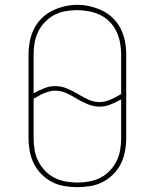

<svg xmlns="http://www.w3.org/2000/svg" viewBox="-20 -766 640 794"><path d="M300 8Q273 8 246 3.5Q219 -1 195 -13.5Q171 -26 151.5 -45.5Q132 -65 120 -89.5Q108 -114 103 -141Q98 -168 98 -195V-540Q98 -567 103 -594Q108 -621 120 -645.5Q132 -670 151.5 -689.5Q171 -709 195 -721Q219 -733 246 -739.5Q273 -746 300 -746Q327 -746 354 -739.5Q381 -733 405 -721Q429 -709 448.5 -689.5Q468 -670 480 -645.5Q492 -621 497 -594Q502 -567 502 -540V-195Q502 -168 497 -141Q492 -114 480 -89.5Q468 -65 448.5 -45.5Q429 -26 405 -13.5Q381 -1 354 3.5Q327 8 300 8ZM392 -344Q404 -344 415.5 -347Q427 -350 438 -354.5Q449 -359 459.5 -365Q470 -371 481 -377V-540Q481 -565 476.5 -589.5Q472 -614 461.5 -636Q451 -658 433.5 -676Q416 -694 393.5 -704.5Q371 -715 346.5 -719.5Q322 -724 298 -724Q273 -724 249 -719.5Q225 -715 203.5 -703.5Q182 -692 165 -674Q148 -656 137.5 -634Q127 -612 123 -588Q119 -564 119 -540V-380Q140 -392 162.5 -401Q185 -410 208 -410Q234 -410 258.5 -399.5Q283 -389 305 -376Q305 -376 305 -376Q305 -376 305 -376L306 -375Q326 -363 347 -353.5Q368 -344 392 -344ZM300 -11Q324 -11 348.5 -15.5Q373 -20 395 -31Q417 -42 434 -60Q451 -78 462 -100Q473 -122 477 -146.5Q481 -171 481 -195V-355Q460 -343 437.5 -334Q415 -325 392 -325Q366 -325 341.5 -335.5Q317 -346 295 -359Q295 -359 295 -359Q295 -359 295 -359L294 -360Q274 -372 253 -381.5Q232 -391 208 -391Q196 -391 184.5 -388Q173 -385 162 -380.5Q151 -376 140.5 -370Q130 -364 119 -358V-195Q119 -171 123 -146.5Q127 -122 138 -100Q149 -78 166 -60Q183 -42 205 -31Q227 -20 251.5 -15.5Q276 -11 300 -11Z"/></svg>

Font: Iosevka Curly Slab ThEx
Style: Regular
Weight: 100
Width: 7
Monospace: yes
Designer: Belleve Invis
Foundry: Belleve Invis
Version: Version 11.1.0; ttfautohint (v1.8.3)